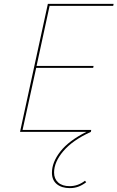

<svg xmlns="http://www.w3.org/2000/svg" viewBox="-20 -678 604 987"><path d="M235 -648 168 -339H461L459 -329H166L96 -10H449L447 0Q353 43 305.5 99Q258 155 258 209Q258 241 279 260Q300 279 338 279Q381 279 417 251L423 259Q403 274 383 281.5Q363 289 339 289Q297 289 272 268.5Q247 248 247 210Q247 156 290.5 100.5Q334 45 424 0H83L226 -658H564L562 -648Z"/></svg>

Font: Ysabeau Hairline
Style: Italic
Weight: 100
Italic angle: -12°
Designer: Christian Thalmann (Catharsis Fonts)
Version: Version 0.003